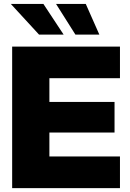

<svg xmlns="http://www.w3.org/2000/svg" viewBox="-20 -967 666 987"><path d="M42.5 0H596.7V-162.6H233.9V-285.6H568.8V-442.9H233.9V-564.9H596.7V-727.5H42.5ZM367.7 -789.1H490.7L420.9 -946.8H268.1ZM180.7 -789.1H307.1L203.1 -946.8H35.6Z"/></svg>

Font: Raveo Display Display ExtraBold
Style: Regular
Weight: 800
Designer: Jakub Foglar, Rasmus Andersson (Inter)
Foundry: Jakubfoglar.com
Version: Version 1.100;Glyphs 3.2.3 (3260)